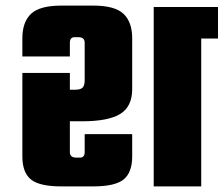

<svg xmlns="http://www.w3.org/2000/svg" viewBox="-20 -667 800 687"><path d="M530 -642H760V-529H700V0H530ZM200 -647H313Q391 -647 422 -617.5Q453 -588 453 -530V-348Q453 -286 410.5 -259.5Q368 -233 273 -233H230V-123Q230 -103 253 -103H266Q283 -103 283 -123V-187H453V-107Q453 -50 422.5 -25Q392 0 313 0H200Q121 0 90.5 -25Q60 -50 60 -107V-406H230V-346H249Q268 -346 275.5 -353.5Q283 -361 283 -380V-514Q283 -534 260 -534H247Q230 -534 230 -514V-465H60V-530Q60 -588 91 -617.5Q122 -647 200 -647Z"/></svg>

Font: Teko
Style: Bold
Weight: 700
Designer: Manushi Parikh, Jonny Pinhorn
Foundry: Indian Type Foundry
Version: Version 1.106;PS 1.0;hotconv 1.0.78;makeotf.lib2.5.61930; tt